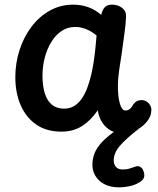

<svg xmlns="http://www.w3.org/2000/svg" viewBox="-20 -566 680 827"><path d="M46 -234Q46 -294 64 -350Q82 -406 115 -450Q148 -494 194 -520Q240 -546 296 -546Q329 -546 359 -535.5Q389 -525 416 -502Q421 -524 431.5 -535Q442 -546 462 -546Q488 -546 506 -532Q524 -518 523 -494Q522 -464 515.5 -418Q509 -372 503 -327Q501 -313 497 -288.5Q493 -264 490.5 -240.5Q488 -217 488 -202Q487 -184 489.5 -157.5Q492 -131 499.5 -110.5Q507 -90 521 -90Q531 -90 539 -96.5Q547 -103 554 -116Q561 -126 570 -130.5Q579 -135 589 -135Q601 -135 611.5 -128.5Q622 -122 628 -110Q634 -98 631 -83Q630 -64 613 -42.5Q596 -21 568.5 -6Q541 9 509 9Q481 9 458.5 -3Q436 -15 421 -37.5Q406 -60 401 -91Q372 -48 334 -23.5Q296 1 245 1Q180 1 136 -29.5Q92 -60 69 -113Q46 -166 46 -234ZM163 -239Q163 -196 173 -164Q183 -132 203.5 -115Q224 -98 256 -98Q281 -98 299.5 -109.5Q318 -121 332 -141Q346 -161 356 -188Q365 -212 372 -240.5Q379 -269 383.5 -299.5Q388 -330 391 -359Q394 -388 396 -413Q375 -431 351 -440.5Q327 -450 305 -450Q272 -450 246 -433Q220 -416 201.5 -386Q183 -356 173 -318.5Q163 -281 163 -239ZM494 241Q440 241 409 213Q378 185 378 144Q378 95 410.5 56Q443 17 504 -20H576V-10Q521 33 495.5 63Q470 93 470 125Q470 142 479.5 153Q489 164 509 164Q526 164 539.5 159.5Q553 155 562 152Q574 147 584.5 153Q595 159 599 174Q604 189 599.5 200Q595 211 581 219Q562 231 538 236Q514 241 494 241Z"/></svg>

Font: Playpen Sans Medium
Style: Regular
Weight: 500
Designer: Laura Meseguer, Veronika Burian, José Scaglione
Foundry: TypeTogether
Version: Version 1.001